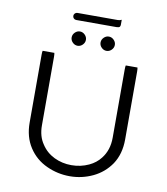

<svg xmlns="http://www.w3.org/2000/svg" viewBox="-97 -991 933 1073"><g transform="rotate(10 370.0 -455.0)"><path d="M101.1 -663.6Q99.1 -657.2 99.1 -641.6V-255.9Q99.1 -174.8 137.5 -116Q175.8 -57.1 240.7 -27.8Q302.7 0.5 371.3 0.5Q439.9 0.5 502 -28.8Q563.5 -58.1 602.1 -114.3Q641.1 -172.9 641.1 -255.9V-641.6Q641.1 -655.8 639.2 -663.6H572.8Q570.8 -657.2 570.8 -641.6V-252.9Q570.8 -182.6 532.2 -133.8Q507.3 -101.6 468.3 -83.5Q422.4 -62 369.6 -62Q316.9 -62 271.5 -84Q225.6 -106.4 198.7 -148.4Q169.4 -190.4 169.4 -252.9V-641.6Q169.4 -655.8 167.5 -663.6ZM423.8 -737.3Q436 -725.1 452.1 -725.1Q468.3 -725.1 480.5 -737.3Q492.7 -749.5 492.7 -765.6Q492.7 -781.7 480.5 -793.9Q468.3 -806.2 452.1 -806.2Q436 -806.2 423.8 -793.9Q411.6 -781.7 411.6 -765.6Q411.6 -749.5 423.8 -737.3ZM259.8 -737.3Q272 -725.1 288.1 -725.1Q304.2 -725.1 316.4 -737.3Q328.6 -749.5 328.6 -765.6Q328.6 -781.7 316.4 -793.9Q304.2 -806.2 288.1 -806.2Q272 -806.2 259.8 -793.9Q247.6 -781.7 247.6 -765.6Q247.6 -749.5 259.8 -737.3ZM255.9 -865.7H484.4Q497.1 -865.7 502.4 -870.6Q506.3 -875 506.3 -883.8V-911.1Q495.6 -905.8 484.4 -905.8H255.9Q247.6 -905.8 241.7 -899.9Q235.8 -894 235.8 -885.7Q235.8 -877.4 241.7 -871.6Q247.6 -865.7 255.9 -865.7Z"/></g></svg>

Font: YuPearl-ExtraLight
Style: ExtraLight
Weight: 200
Designer: Max Yao
Foundry: Max-Everyday
Version: Version 1.011; ttfautohint (v1.8.3)